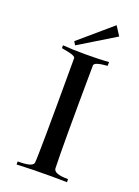

<svg xmlns="http://www.w3.org/2000/svg" viewBox="-150 -854 667 922"><g transform="rotate(20 183.5 -393.5)"><path d="M115.2 -648.4 280.3 -790 310.5 -743.2 126 -630.9ZM239.3 -569.3Q239.3 -568.4 238.8 -514.6Q238.3 -460.9 237.8 -380.4Q237.3 -299.8 237.3 -233.4Q237.3 -100.6 239.3 -43.9Q240.2 -15.6 313.5 -15.6L314.5 0Q283.2 -1 237.3 -1Q131.8 -1 57.6 2.9V-12.7Q57.6 -12.7 61.5 -12.7Q133.8 -12.7 137.7 -35.2Q142.6 -64.5 142.6 -571.3Q142.6 -582 107.4 -589.8L71.3 -596.7V-611.3Q117.2 -607.4 189.5 -607.4Q264.6 -607.4 306.6 -611.3V-591.8Q239.3 -586.9 239.3 -569.3Z"/></g></svg>

Font: Bentham
Style: Regular
Weight: 400
Version: Version 002.002